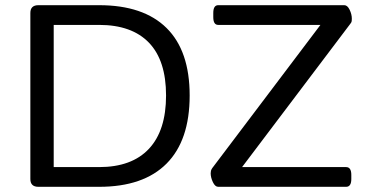

<svg xmlns="http://www.w3.org/2000/svg" viewBox="-20 -720 1423 740"><path d="M128 0Q97 0 97 -30V-670Q97 -700 128 -700H362Q533 -700 622 -612Q711 -524 711 -352Q711 -179 622 -89.5Q533 0 362 0ZM187 -76H362Q488 -76 554 -146.5Q620 -217 620 -352Q620 -487 554 -555.5Q488 -624 362 -624H187ZM821 0Q809 0 800.5 -18Q792 -36 792 -52Q792 -57 793 -61.5Q794 -66 798 -72L1215 -624H821Q802 -624 802 -654V-670Q802 -700 821 -700H1307Q1319 -700 1327.5 -682.5Q1336 -665 1336 -648Q1336 -643 1335.5 -638.5Q1335 -634 1330 -628L913 -76H1314Q1334 -76 1334 -46V-30Q1334 0 1314 0Z"/></svg>

Font: Asap Semi Expanded
Style: Regular
Weight: 400
Width: 6
Designer: Pablo Cosgaya
Foundry: Omnibus-Type
Version: Version 3.001; ttfautohint (v1.8.4.7-5d5b)